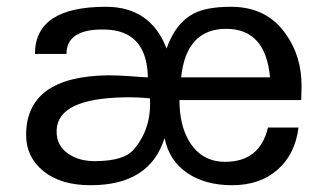

<svg xmlns="http://www.w3.org/2000/svg" viewBox="-20 -533 964 566"><path d="M869 -280Q869 -264 868 -238H509Q509 -164 538 -116Q574 -56 644 -56Q746 -56 770 -157H860Q850 -78 798 -32.5Q746 13 664 13Q585 13 532 -23Q479 -59 465 -126Q422 13 247 13Q159 13 108 -28.5Q57 -70 57 -135Q57 -308 299 -311Q330 -311 369 -308Q408 -305 416 -305Q413 -444 288 -446Q176 -448 176 -374H83Q83 -513 292 -513Q424 -513 471 -390Q498 -466 551 -493Q589 -513 661 -513Q767 -513 823 -432Q869 -367 869 -280ZM776 -305Q763 -448 647 -448Q529 -448 514 -305ZM422 -243Q383 -247 344 -246Q150 -242 147 -149Q145 -103 184 -78Q216 -57 264 -58Q345 -59 373 -91Q427 -152 422 -243Z"/></svg>

Font: Mingzat
Style: Regular
Weight: 400
Designer: Jason Glavy (Lepcha), Lorna Priest (Lepcha additions), Walt Agee (Sophia), Victor Gaultney (Sophia)
Foundry: SIL International
Version: Version 0.100